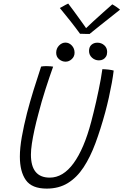

<svg xmlns="http://www.w3.org/2000/svg" viewBox="-20 -1062 709 1102"><path d="M248 20.5Q163 20.5 128.5 -28.2Q94 -77 94 -163Q94 -212.5 105.2 -276.2Q116.5 -340 135 -413Q151.5 -476.5 172.5 -544.5Q193.5 -612.5 216 -680Q223 -681.5 231.2 -682Q239.5 -682.5 247 -682.5Q259.5 -682.5 269.2 -681.5Q279 -680.5 285 -679.5Q264 -621 241 -549.5Q218 -478 200 -407.5Q187.5 -361.5 178 -318Q168.5 -274.5 163 -238Q157.5 -201.5 157.5 -174.5Q157.5 -42.5 265.5 -42.5Q342 -42.5 402.2 -125Q462.5 -207.5 503.5 -363Q509.5 -386.5 517 -416.2Q524.5 -446 531.8 -478.5Q539 -511 546 -544.2Q553 -577.5 558.5 -608.2Q564 -639 567.5 -665Q576 -665 585.2 -664.2Q594.5 -663.5 603.5 -662.5Q612.5 -661.5 620 -660Q627.5 -658.5 632.5 -657Q629 -626.5 621.8 -586.2Q614.5 -546 604.8 -502.2Q595 -458.5 584 -417.5Q557.5 -320.5 527.8 -240.2Q498 -160 459.8 -101.8Q421.5 -43.5 369.8 -11.5Q318 20.5 248 20.5ZM356.5 -708Q336 -708 319.2 -722Q302.5 -736 302.5 -759Q302.5 -784 319 -800.8Q335.5 -817.5 355.5 -817.5Q376.5 -817.5 392.2 -800.8Q408 -784 408 -759.5Q408 -737.5 392 -722.8Q376 -708 356.5 -708ZM548 -715.5Q525 -715.5 508 -731Q491 -746.5 491 -769.5Q491 -792.5 504.8 -804.8Q518.5 -817 539 -817Q562 -817 578.5 -802.2Q595 -787.5 595 -764Q595 -748.5 588.8 -737.8Q582.5 -727 572 -721.2Q561.5 -715.5 548 -715.5ZM624.5 -1037Q630 -1034 636.5 -1030Q643 -1026 649.5 -1021.5Q656 -1017 661 -1013Q666 -1009 669 -1006.5Q597 -949.5 554.8 -916Q512.5 -882.5 494 -867Q486.5 -867 476.5 -867.2Q466.5 -867.5 456.5 -867.8Q446.5 -868 439.5 -868Q414.5 -902.5 384.8 -940.2Q355 -978 323.5 -1016Q330 -1019 338.5 -1024Q347 -1029 355.8 -1033.8Q364.5 -1038.5 371.5 -1041.5Q385.5 -1023.5 402.5 -1000.2Q419.5 -977 435.5 -954.8Q451.5 -932.5 463 -916.5Q474.5 -900.5 476.5 -897H470.5Q485 -911.5 512.8 -937Q540.5 -962.5 571.2 -989.8Q602 -1017 624.5 -1037Z"/></svg>

Font: Grandstander Thin ExtraLight
Style: Italic
Weight: 250
Italic angle: -15°
Version: Version 1.200